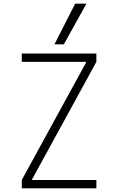

<svg xmlns="http://www.w3.org/2000/svg" viewBox="-20 -1020 640 1040"><path d="M98 0V-45L446 -681V-685H98V-730H502V-685L154 -49V-45H502V0ZM326 -780H275L387 -1000H448Z"/></svg>

Font: M PLUS Code Latin 60 Light
Style: Regular
Weight: 300
Width: 7
Monospace: yes
Designer: Coji Morishita
Foundry: UNDERFOREST DESIGN
Version: Version 1.005; ttfautohint (v1.8.3)